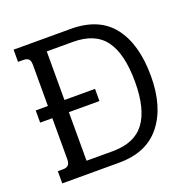

<svg xmlns="http://www.w3.org/2000/svg" viewBox="-117 -760 859 873"><g transform="rotate(-20 312.0 -323.5)"><path d="M39 -59H63Q82 -59 90 -67.5Q98 -76 98 -96V-294H39V-353H98V-552Q98 -572 90 -580Q82 -588 63 -588H39V-647H315Q452 -647 518.5 -561Q585 -475 585 -321Q585 -173 516.5 -86.5Q448 0 315 0H39ZM305 -59Q411 -59 459.5 -124.5Q508 -190 508 -321Q508 -456 460 -522Q412 -588 305 -588H178V-353H326V-294H178V-59Z"/></g></svg>

Font: Pridi Light
Style: Regular
Weight: 300
Designer: Katatrad Team
Foundry: CadsonDemak
Version: Version 1.003